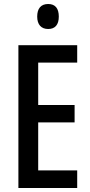

<svg xmlns="http://www.w3.org/2000/svg" viewBox="-20 -940 452 960"><path d="M221 -920C185 -920 166 -898 166 -857C166 -817 186 -795 221 -795C256 -795 274 -817 274 -857C274 -897 257 -920 221 -920ZM366 0V-88H171V-328H353V-415H171V-627H366V-714H72V0Z"/></svg>

Font: Noto Sans Gujarati ExtraCondensed Medium
Style: Regular
Weight: 500
Width: 2
Designer: Jelle Bosma - Monotype Design Team, Universal Thirst
Foundry: Monotype Imaging Inc.
Version: Version 2.106